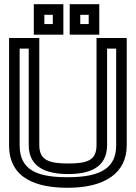

<svg xmlns="http://www.w3.org/2000/svg" viewBox="-20 -854 643 909"><path d="M303 -80C213 -80 166 -95 166 -167V-649V-674H141H48H23V-649V-166C23 -6 157 35 301 35C478 35 580 -36 580 -166V-649V-674H555H462H437V-649V-167C437 -94 392 -80 303 -80ZM303 -30C400 -30 487 -58 487 -167V-624H530V-166C530 -62 462 -15 301 -15C165 -15 73 -43 73 -166V-624H116V-167C116 -58 205 -30 303 -30ZM280 -715V-809V-834H255H165H140V-809V-715V-690H165H255H280V-715ZM230 -740H190V-784H230V-740ZM450 -715V-809V-834H425H335H310V-809V-715V-690H335H425H450V-715ZM400 -740H360V-784H400V-740Z"/></svg>

Font: Gamestation DisplayOutline
Style: Regular
Weight: 400
Designer: Jonas Hecksher
Foundry: Jonas Hecksher, Playtypeª, e-types AS
Version: Version 1.003